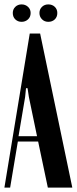

<svg xmlns="http://www.w3.org/2000/svg" viewBox="-26 -851 348 871"><path d="M109 -699H156L302 0H191L147 -209H55L20 0H-6ZM88 -411 58 -233H142L105 -411L99 -451H92ZM32 -792Q32 -809 43.5 -820Q55 -831 72 -831Q89 -831 101 -820Q113 -809 113 -792Q113 -774 101 -763Q89 -752 72 -752Q55 -752 43.5 -763Q32 -774 32 -792ZM153 -792Q153 -809 164.5 -820Q176 -831 193 -831Q211 -831 222.5 -820Q234 -809 234 -792Q234 -774 222.5 -763Q211 -752 193 -752Q176 -752 164.5 -763.5Q153 -775 153 -792Z"/></svg>

Font: Moniqa Extra Bold Narrow Heading
Style: Regular
Weight: 800
Width: 4
Designer: Rajesh Rajput
Foundry: Rajesh Rajput
Version: Version 1.000;December 15, 2022;FontCreator 14.0.0.2794 32-b